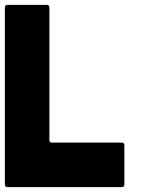

<svg xmlns="http://www.w3.org/2000/svg" viewBox="-20 -769 682 789"><path d="M480 0H11Q0 0 0 -11V-737Q0 -749 11 -749H172Q183 -749 183 -737V-194Q183 -183 194 -183H480Q491 -183 491 -172V-11Q491 0 480 0Z"/></svg>

Font: Punc
Style: Bold
Weight: 400
Designer: The Kinetic
Foundry: The Kinetic
Version: Version 1.000;PS 001.001;hotconv 1.0.56